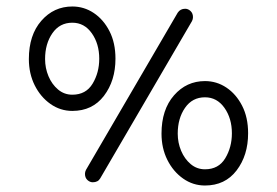

<svg xmlns="http://www.w3.org/2000/svg" viewBox="-20 -562 854 592"><path d="M203 -542Q239 -542 269 -522Q299 -502 317.5 -466Q336 -430 336 -381Q336 -313 300.5 -266.5Q265 -220 203 -220Q166 -220 135.5 -241.5Q105 -263 87 -299Q69 -335 69 -380Q69 -454 107.5 -498Q146 -542 203 -542ZM289 -12Q282 0 266 0Q257 0 249.5 -7Q242 -14 242 -26Q242 -32 245 -38L528 -523Q536 -535 551 -535Q560 -535 567.5 -528Q575 -521 575 -509Q575 -503 572 -497ZM203 -492Q164 -492 141.5 -459.5Q119 -427 119 -380Q119 -352 129.5 -327Q140 -302 159 -286Q178 -270 203 -270Q245 -270 265.5 -304Q286 -338 286 -381Q286 -427 263 -459.5Q240 -492 203 -492ZM612 -312Q648 -312 678 -292Q708 -272 726.5 -236Q745 -200 745 -151Q745 -83 709.5 -36.5Q674 10 612 10Q575 10 544.5 -11.5Q514 -33 496 -69Q478 -105 478 -150Q478 -224 516.5 -268Q555 -312 612 -312ZM612 -262Q573 -262 550.5 -229.5Q528 -197 528 -150Q528 -122 538.5 -97Q549 -72 568 -56Q587 -40 612 -40Q654 -40 674.5 -74Q695 -108 695 -151Q695 -197 672 -229.5Q649 -262 612 -262Z"/></svg>

Font: Hubballi
Style: Regular
Weight: 400
Designer: Erin McLaughlin
Version: Version 1.000; ttfautohint (v1.8.3)